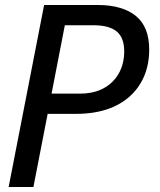

<svg xmlns="http://www.w3.org/2000/svg" viewBox="-20 -749 642 769"><path d="M14.6 0H113.8L170.9 -293H284.7C378.4 -293 449.2 -317.9 499.5 -362.8C549.8 -407.7 577.6 -472.2 577.6 -549.8C577.6 -611.3 560.1 -654.8 525.4 -684.1C490.7 -713.4 438 -729 371.6 -729H156.7ZM186.5 -374 239.7 -647.9H353.5C396 -647.9 427.2 -639.6 447.3 -623C469.2 -605 477.5 -576.7 477.5 -542.5C477.5 -494.6 461.4 -451.7 429.7 -420.9C397.5 -389.6 354.5 -374 300.8 -374Z"/></svg>

Font: Hack
Style: Oblique
Weight: 400
Italic angle: -12°
Monospace: yes
Designer: Christopher Simpkins
Foundry: Christopher Simpkins
Version: Version 2.010